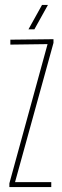

<svg xmlns="http://www.w3.org/2000/svg" viewBox="-20 -759 252 779"><path d="M18 0V-15L173 -580L22 -578V-598L197 -600V-585L41 -20H188V0ZM95.5 -640 150.5 -739H174.5L119.5 -640Z"/></svg>

Font: Big Shoulders Display SC Thin
Style: Regular
Weight: 100
Designer: Patric King
Foundry: XO Type Co
Version: Version 2.002